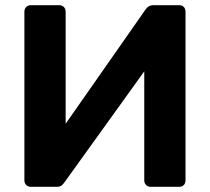

<svg xmlns="http://www.w3.org/2000/svg" viewBox="-20 -720 809 740"><path d="M99 0Q88 0 81 -7Q74 -14 74 -25V-675Q74 -686 81 -693Q88 -700 99 -700H208Q219 -700 226 -693Q233 -686 233 -675V-243L540 -682Q545 -690 552.5 -695Q560 -700 572 -700H671Q682 -700 688.5 -693Q695 -686 695 -675V-25Q695 -14 688.5 -7Q682 0 671 0H561Q550 0 543 -7Q536 -14 536 -25V-445L229 -18Q225 -12 218.5 -6Q212 0 198 0Z"/></svg>

Font: Fz Rubik SemBd
Style: Regular
Weight: 600
Designer: Hubert and Fischer
Foundry: Hubert and Fischer
Version: Vit hóa bi FontZin.com